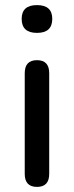

<svg xmlns="http://www.w3.org/2000/svg" viewBox="-20 -728 290 753"><path d="M125 5Q77 5 77 -46V-441Q77 -492 125 -492Q173 -492 173 -441V-46Q173 5 125 5ZM125 -599Q65 -599 65 -654Q65 -708 125 -708Q185 -708 185 -654Q185 -599 125 -599Z"/></svg>

Font: Chiron GoRound TC
Style: Regular
Weight: 400
Designer: Ryoko NISHIZUKA 西塚涼子 (kana, bopomofo & ideographs); Paul D. Hunt (Latin, Greek & Cyrillic); Sandoll Communications 산돌커뮤니
Foundry: Adobe
Version: Version 1.000;hotconv 1.1.1;makeotfexe 2.6.0